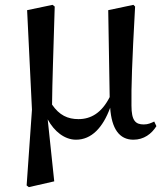

<svg xmlns="http://www.w3.org/2000/svg" viewBox="-20 -561 681 793"><path d="M294 16C358 16 405 -34 435 -116C441 -29 473 16 531 16C574 16 606 -8 626 -40L617 -59C604 -53 592 -47 574 -47C540 -47 523 -62 523 -125C522 -201 525 -299 538 -534L531 -541L427 -519L433 -160C400 -95 356 -69 304 -69C260 -69 225 -85 195 -129C196 -227 200 -328 206 -534L197 -541L92 -519L112 -108L90 205L99 212L204 188L177 -68C204 -18 247 16 294 16Z"/></svg>

Font: Noto Serif CJK KR SemiBold
Style: Regular
Weight: 600
Designer: Ryoko NISHIZUKA 西塚涼子 (kana & ideographs); Frank Grießhammer (Latin, Greek & Cyrillic); Wenlong ZHANG 张文龙 (bopomofo); San
Foundry: Adobe
Version: Version 2.001;hotconv 1.1.0;makeotfexe 2.6.0